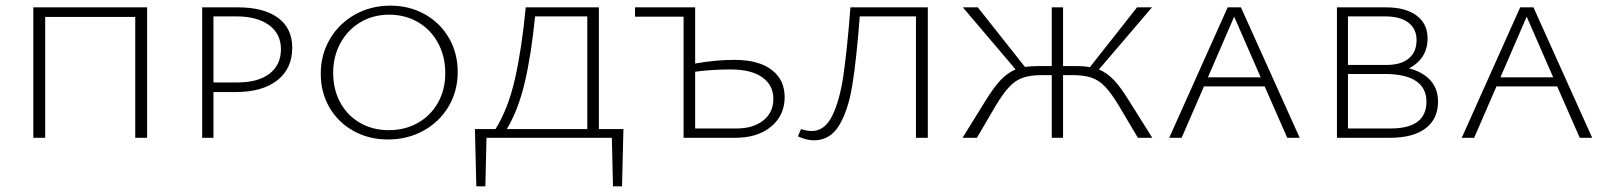

<svg xmlns="http://www.w3.org/2000/svg" viewBox="-20 -488 5693 680"><path d="M501 0H459V-428H140V0H98V-462H501Z M1015 -319Q1015 -245 962 -203.5Q909 -162 815 -162H736V0H696V-462H822Q914 -462 964.5 -425Q1015 -388 1015 -319ZM975 -314Q975 -368 933 -399Q891 -430 816 -430H736V-196H821Q894 -196 934.5 -227Q975 -258 975 -314Z M1116 -227Q1116 -294 1148 -349Q1180 -404 1236.5 -436Q1293 -468 1362 -468Q1430 -468 1484.5 -437.5Q1539 -407 1570 -353.5Q1601 -300 1601 -233Q1601 -165 1568.5 -110.5Q1536 -56 1479.5 -25Q1423 6 1354 6Q1286 6 1231.5 -24.5Q1177 -55 1146.5 -108Q1116 -161 1116 -227ZM1557 -229Q1557 -288 1531.5 -335.5Q1506 -383 1460.5 -409.5Q1415 -436 1358 -436Q1302 -436 1257 -409.5Q1212 -383 1186 -336Q1160 -289 1160 -230Q1160 -171 1185 -125Q1210 -79 1255 -53Q1300 -27 1357 -27Q1414 -27 1459.5 -52.5Q1505 -78 1531 -124Q1557 -170 1557 -229Z M2183 172H2151L2147 0H1703L1699 172H1667L1662 -31H1735Q1780 -103 1804 -209.5Q1828 -316 1842 -462H2101V-31H2188ZM2060 -31V-430H1875Q1862 -297 1839 -198Q1816 -99 1775 -31Z M2759 -144Q2759 -80 2711.5 -40Q2664 0 2584 0H2401V-429H2229V-462H2442V-263Q2515 -276 2581 -276Q2666 -276 2712.5 -241Q2759 -206 2759 -144ZM2719 -138Q2719 -186 2680 -214Q2641 -242 2567 -242Q2501 -242 2442 -234V-33H2588Q2648 -33 2683.5 -61.5Q2719 -90 2719 -138Z M3266 0H3224V-430H3025Q3013 -274 2998.5 -185.5Q2984 -97 2952 -44Q2920 9 2862 9Q2837 9 2806 -5L2817 -31Q2837 -24 2855 -24Q2901 -24 2927.5 -78Q2954 -132 2967 -220.5Q2980 -309 2992 -462H3266Z M4061 0H4010L3943 -113Q3916 -158 3894 -181Q3872 -204 3845.5 -213Q3819 -222 3778 -222H3745V0H3705V-222H3671Q3630 -222 3603.5 -213Q3577 -204 3555 -181Q3533 -158 3506 -113L3440 0H3389L3469 -129Q3499 -178 3523.5 -204Q3548 -230 3577 -242L3390 -462H3443L3610 -251Q3631 -254 3659 -254H3705V-462H3745V-254H3790Q3820 -254 3840 -250L4007 -462H4060L3872 -242Q3901 -230 3925.5 -204Q3950 -178 3980 -129Z M4459 -182H4244L4165 0H4121L4328 -462H4375L4583 0H4539ZM4445 -214 4351 -429 4258 -214Z M5073 -128Q5073 -67 5029 -33.5Q4985 0 4903 0H4715V-462H4888Q4958 -462 4997 -433Q5036 -404 5036 -352Q5036 -316 5019 -289Q5002 -262 4970 -246Q5020 -233 5046.5 -203Q5073 -173 5073 -128ZM4754 -430V-258H4890Q4942 -258 4969.5 -281Q4997 -304 4997 -346Q4997 -385 4968.5 -407.5Q4940 -430 4884 -430ZM5032 -128Q5032 -176 4995 -201Q4958 -226 4884 -226H4754V-33H4905Q5032 -33 5032 -128Z M5495 -182H5280L5201 0H5157L5364 -462H5411L5619 0H5575ZM5481 -214 5387 -429 5294 -214Z"/></svg>

Font: Ysabeau SC Light
Style: Regular
Weight: 300
Designer: Christian Thalmann (Catharsis Fonts)
Version: Version 0.003